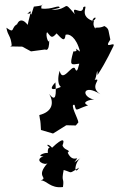

<svg xmlns="http://www.w3.org/2000/svg" viewBox="-20 -754 512 811"><path d="M232 -721C230 -737 201 -712 155 -718C149 -744 191 -733 123 -726C103 -668 123 -706 95 -695C122 -723 105 -693 97 -649C59 -698 45 -632 55 -653C24 -639 45 -609 7 -637C14 -598 25 -608 30 -559C37 -584 34 -556 19 -558L74 -557L111 -537L171 -545C168 -547 189 -527 188 -587C187 -560 170 -607 179 -618C196 -598 198 -589 219 -613C239 -593 253 -572 257 -607C271 -613 302 -599 318 -536C278 -565 323 -535 290 -537C272 -473 280 -481 315 -485C312 -479 307 -437 296 -466C282 -481 244 -401 232 -455C213 -391 245 -367 259 -399C226 -377 172 -362 214 -406C218 -356 217 -319 188 -357C209 -320 202 -282 146 -268C151 -231 150 -260 153 -205L204 -190L260 -225L300 -224L311 -237C311 -251 272 -318 295 -311C303 -279 299 -292 352 -309C319 -322 362 -335 378 -333C320 -346 330 -403 404 -356C350 -391 420 -427 376 -416C388 -410 391 -487 392 -437C433 -501 451 -544 459 -559C470 -583 414 -540 446 -587C437 -623 443 -632 421 -644C393 -630 374 -645 386 -629C357 -661 399 -679 357 -655C404 -680 376 -690 370 -666C308 -690 360 -737 332 -724C328 -682 279 -740 296 -694C241 -759 280 -712 197 -712ZM294 -68C324 -109 290 -57 266 -109C282 -122 251 -117 244 -140C254 -164 248 -176 200 -130C182 -151 163 -144 206 -122C171 -156 183 -80 187 -100C190 -122 122 -92 164 -94C120 -78 169 -53 181 -65C127 -5 187 -5 152 8C177 7 192 43 246 36C252 -7 238 18 249 -36C289 -25 267 -18 314 -46C292 -8 292 -70 324 -89Z"/></svg>

Font: Asimov Aggro
Style: Condensed
Weight: 500
Designer: Google
Version: Version 2.000980; 2014